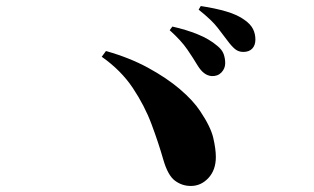

<svg xmlns="http://www.w3.org/2000/svg" viewBox="-20 -749 1040 636"><path d="M681 -497Q668 -498 656.5 -506.5Q645 -515 634 -533Q621 -555 600.5 -585Q580 -615 542 -649L551 -661Q596 -651 634.5 -635.5Q673 -620 700 -597Q716 -584 721 -569.5Q726 -555 726 -540Q726 -522 713.5 -509Q701 -496 681 -497ZM612 -133Q583 -133 559.5 -150.5Q536 -168 521 -220Q505 -276 482 -337.5Q459 -399 420 -457.5Q381 -516 317 -561L331 -580Q409 -558 470.5 -524.5Q532 -491 576 -453.5Q620 -416 643 -381Q678 -329 686.5 -292Q695 -255 695 -229Q695 -186 670.5 -159.5Q646 -133 612 -133ZM786 -577Q770 -577 758.5 -586.5Q747 -596 733 -615Q720 -632 701 -657Q682 -682 638 -717L645 -729Q692 -722 729.5 -711Q767 -700 790 -683Q810 -669 818 -653Q826 -637 826 -618Q826 -599 815.5 -588Q805 -577 786 -577Z"/></svg>

Font: Noto Serif SC ExtraLight Black
Style: Regular
Weight: 900
Version: Version 2.002-H1;hotconv 1.1.0;makeotfexe 2.6.0